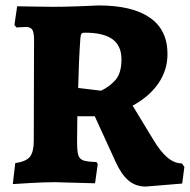

<svg xmlns="http://www.w3.org/2000/svg" viewBox="-20 -669 698 705"><path d="M404 -76 328 -242H264L263 -149Q263 -114 267.5 -99.5Q272 -85 286 -80Q300 -75 334 -74L339 -67L329 4L182 0Q141 0 91.5 3Q42 6 27 7L36 -70Q76 -76 90 -93.5Q104 -111 104 -153L105 -523Q105 -550 98.5 -560Q92 -570 75 -570Q64 -570 54 -569Q44 -568 41 -568L33 -577L43 -646Q58 -646 97.5 -645Q137 -644 175 -644Q220 -644 271 -646Q322 -648 342 -649Q466 -649 530.5 -604Q595 -559 595 -471Q595 -412 562 -363.5Q529 -315 467 -281L543 -156Q570 -111 595.5 -90Q621 -69 648 -69L657 -56L649 5L515 16Q478 16 451.5 -6.5Q425 -29 404 -76ZM426 -451Q426 -501 393 -525Q360 -549 292 -549Q282 -549 279 -545Q276 -541 275 -527Q269 -441 267 -346L351 -336Q383 -351 404.5 -376Q426 -401 426 -451Z"/></svg>

Font: Alegreya ExtraBold
Style: Regular
Weight: 800
Designer: Juan Pablo del Peral
Foundry: Huerta Tipografica
Version: Version 2.007; ttfautohint (v1.6)